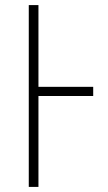

<svg xmlns="http://www.w3.org/2000/svg" viewBox="-20 -734 425 754"><path d="M93 0H131V-357H346V-393H131V-714H93Z"/></svg>

Font: Noto Sans SemiCondensed ExtraLight
Style: Regular
Weight: 200
Width: 4
Designer: Monotype Design Team
Foundry: Monotype Imaging Inc.
Version: Version 2.013